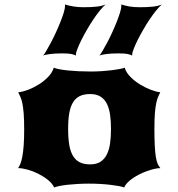

<svg xmlns="http://www.w3.org/2000/svg" viewBox="-20 -828 790 853"><path d="M60.5 -81.1Q65.9 -88.9 70.8 -101.1Q75.7 -113.3 79.3 -133.1Q83 -152.8 85.2 -181.9Q87.4 -210.9 87.4 -252.9Q87.4 -296.9 85.2 -324.2Q83 -351.6 79.3 -368.9Q75.7 -386.2 70.8 -397Q65.9 -407.7 61 -418Q80.6 -419.9 105.5 -429.4Q130.4 -439 153.6 -453.6Q176.8 -468.3 194.8 -487.3Q212.9 -506.3 218.8 -527.3Q227.5 -523.4 244.1 -520.3Q260.7 -517.1 282.7 -514.9Q304.7 -512.7 330.6 -511.5Q356.4 -510.3 384.3 -510.3Q409.7 -510.3 433.6 -512Q457.5 -513.7 477.5 -516.1Q497.6 -518.6 512.2 -521.5Q526.9 -524.4 534.2 -527.3Q540 -506.3 558.6 -487.3Q577.1 -468.3 600.8 -453.6Q624.5 -439 649.2 -429.4Q673.8 -419.9 691.9 -418Q687 -408.2 682.4 -397.7Q677.7 -387.2 674.1 -369.9Q670.4 -352.5 668.2 -325.4Q666 -298.3 666 -255.4Q666 -212.9 667.5 -183.3Q668.9 -153.8 671.9 -133.8Q674.8 -113.8 679.9 -101.6Q685.1 -89.4 692.4 -81.1Q680.2 -81.1 664.6 -77.4Q648.9 -73.7 632.1 -67.6Q615.2 -61.5 598.9 -53.2Q582.5 -44.9 568.8 -35.4Q555.2 -25.9 545.4 -15.6Q535.6 -5.4 532.2 4.9Q522.9 1.5 507.3 -1.5Q491.7 -4.4 471.2 -6.8Q450.7 -9.3 426.3 -10.7Q401.9 -12.2 375 -12.2Q348.6 -12.2 324.5 -10.7Q300.3 -9.3 280 -7.1Q259.8 -4.9 244.4 -1.7Q229 1.5 220.7 4.9Q212.4 -13.2 192.9 -28.8Q173.3 -44.4 149.9 -56.2Q126.5 -67.9 102.3 -74.5Q78.1 -81.1 60.5 -81.1ZM282.7 -254.9Q282.7 -213.4 287.8 -183.6Q293 -153.8 304.7 -134.8Q316.4 -115.7 335 -106.7Q353.5 -97.7 380.4 -97.7Q408.7 -97.7 426.8 -109.6Q444.8 -121.6 455.1 -142.6Q465.3 -163.6 469.2 -192.4Q473.1 -221.2 473.1 -254.9Q473.1 -288.6 469.2 -317.1Q465.3 -345.7 455.1 -366.5Q444.8 -387.2 426.8 -398.7Q408.7 -410.2 380.4 -410.2Q353.5 -410.2 335 -401.4Q316.4 -392.6 304.7 -373.8Q293 -355 287.8 -325.7Q282.7 -296.4 282.7 -254.9ZM421.4 -581.1Q426.8 -586.9 436 -602.5Q445.3 -618.2 456.3 -638.9Q467.3 -659.7 478.3 -683.6Q489.3 -707.5 498.3 -730.2Q507.3 -752.9 513.2 -772Q519 -791 519 -802.2Q519 -806.6 518.6 -808.1Q535.6 -802.7 554.9 -799.3Q574.2 -795.9 601.1 -795.9Q636.2 -795.9 659.9 -798.6Q683.6 -801.3 699.2 -808.1Q687.5 -798.3 673.1 -780.5Q658.7 -762.7 644 -740.7Q629.4 -718.8 615.5 -694.6Q601.6 -670.4 590.8 -648.7Q580.1 -627 573.5 -609.6Q566.9 -592.3 566.9 -584Q566.9 -582 567.4 -581.1Q563.5 -583 559.1 -584.7Q554.7 -586.4 547.9 -587.9Q541 -589.4 531 -590.1Q521 -590.8 505.9 -590.8Q491.2 -590.8 477.5 -590.1Q463.9 -589.4 452.4 -587.9Q440.9 -586.4 432.9 -584.7Q424.8 -583 421.4 -581.1ZM171.4 -581.1Q176.8 -586.9 186 -602.5Q195.3 -618.2 206.3 -638.9Q217.3 -659.7 228.3 -683.6Q239.3 -707.5 248.3 -730.2Q257.3 -752.9 263.2 -772Q269 -791 269 -802.2Q269 -806.6 268.6 -808.1Q285.6 -802.7 306.6 -799.3Q327.6 -795.9 351.1 -795.9Q386.2 -795.9 409.9 -798.6Q433.6 -801.3 449.2 -808.1Q437.5 -798.3 423.1 -780.5Q408.7 -762.7 394 -740.7Q379.4 -718.8 365.5 -694.6Q351.6 -670.4 340.8 -648.7Q330.1 -627 323.5 -609.6Q316.9 -592.3 316.9 -584Q316.9 -582 317.4 -581.1Q313.5 -583 309.1 -584.7Q304.7 -586.4 297.9 -587.9Q291 -589.4 281 -590.1Q271 -590.8 255.9 -590.8Q241.2 -590.8 227.5 -590.1Q213.9 -589.4 202.4 -587.9Q190.9 -586.4 182.9 -584.7Q174.8 -583 171.4 -581.1Z"/></svg>

Font: Arbutus
Style: Regular
Weight: 400
Designer: Karolina Lach
Foundry: Sorkin Type Co.
Version: Version 1.002